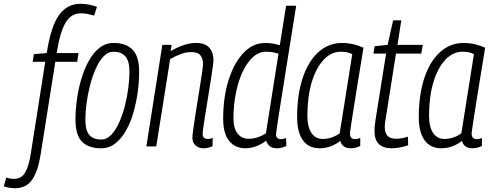

<svg xmlns="http://www.w3.org/2000/svg" viewBox="-134 -770 2589 1010"><path d="M-54 220Q-87 220 -114 210L-101 164Q-80 171 -61 171Q-21 171 -1.5 137Q18 103 28 38L104 -445H38L44 -485L112 -491Q133 -629 175.5 -689.5Q218 -750 290 -750Q312 -750 333 -746Q354 -742 376 -734L361 -688Q344 -693 327 -696.5Q310 -700 291 -700Q241 -700 211.5 -651.5Q182 -603 164 -491H279L272 -445H157L80 41Q66 131 35 175.5Q4 220 -54 220Z M398 10Q331 10 297 -25Q263 -60 263 -142Q263 -191 270.5 -246Q278 -301 293.5 -353.5Q309 -406 333 -449.5Q357 -493 389.5 -518.5Q422 -544 464 -544Q529 -544 563.5 -508.5Q598 -473 598 -391Q598 -341 590.5 -286Q583 -231 568 -178.5Q553 -126 529 -83.5Q505 -41 472.5 -15.5Q440 10 398 10ZM398 -36Q428 -36 451.5 -61Q475 -86 493 -126Q511 -166 523 -213.5Q535 -261 541 -308Q547 -355 547 -392Q547 -450 525 -474Q503 -498 464 -498Q434 -498 410.5 -473Q387 -448 369 -407Q351 -366 339 -318.5Q327 -271 321 -224.5Q315 -178 315 -142Q315 -83 336.5 -59.5Q358 -36 398 -36Z M720 -534H769L763 -501Q796 -520 830 -532Q864 -544 899 -544Q945 -544 967 -519Q989 -494 989 -453Q989 -445 985 -415.5Q981 -386 974.5 -344.5Q968 -303 960.5 -258Q953 -213 946.5 -172Q940 -131 936 -102.5Q932 -74 932 -66Q932 -39 959 -39Q964 -39 970.5 -40Q977 -41 985 -44L984 -1Q972 5 960 7.5Q948 10 936 10Q911 10 894.5 -5Q878 -20 878 -46Q878 -56 882 -86Q886 -116 892.5 -157Q899 -198 906 -242.5Q913 -287 919.5 -327Q926 -367 930 -396Q934 -425 934 -434Q934 -461 920.5 -478.5Q907 -496 872 -496Q845 -496 816.5 -485.5Q788 -475 761 -459L688 0H636Z M1322 10Q1279 10 1266 -30Q1247 -14 1217 -2Q1187 10 1157 10Q1103 10 1071.5 -28.5Q1040 -67 1040 -146Q1040 -259 1068.5 -349Q1097 -439 1146.5 -491.5Q1196 -544 1262 -544Q1284 -544 1302.5 -540.5Q1321 -537 1338 -532L1371 -740H1424Q1391 -532 1367 -383Q1343 -234 1330.5 -152.5Q1318 -71 1318 -66Q1318 -38 1343 -38Q1350 -38 1357.5 -40Q1365 -42 1371 -44L1372 -2Q1348 10 1322 10ZM1174 -40Q1199 -40 1222.5 -48Q1246 -56 1265 -69L1331 -488Q1317 -492 1301.5 -495Q1286 -498 1267 -498Q1228 -498 1196.5 -469.5Q1165 -441 1142 -391.5Q1119 -342 1106.5 -278.5Q1094 -215 1094 -146Q1094 -96 1115.5 -68Q1137 -40 1174 -40Z M1710 10Q1667 10 1656 -29Q1634 -11 1606 -0.5Q1578 10 1547 10Q1490 10 1459.5 -32Q1429 -74 1429 -155Q1429 -271 1458 -359Q1487 -447 1540.5 -495.5Q1594 -544 1665 -544Q1696 -544 1725.5 -537Q1755 -530 1778 -519Q1759 -404 1746.5 -325.5Q1734 -247 1726 -197.5Q1718 -148 1714 -120.5Q1710 -93 1708.5 -82Q1707 -71 1707 -69Q1707 -38 1733 -38Q1745 -38 1761 -44V-2Q1738 10 1710 10ZM1653 -69 1719 -485Q1696 -498 1659 -498Q1609 -498 1569 -456Q1529 -414 1506 -338Q1483 -262 1483 -162Q1483 -102 1504.5 -70.5Q1526 -39 1564 -39Q1587 -39 1611 -47Q1635 -55 1653 -69Z M2012 -51 2013 -6Q1990 2 1968 6Q1946 10 1927 10Q1836 10 1836 -80Q1836 -106 1841 -137L1897 -488H1830L1837 -527L1905 -534L1934 -663H1977L1957 -534H2090L2082 -488H1949L1894 -140Q1892 -130 1891 -120.5Q1890 -111 1890 -102Q1890 -72 1904 -56Q1918 -40 1951 -40Q1965 -40 1980.5 -43Q1996 -46 2012 -51Z M2350 10Q2307 10 2296 -29Q2274 -11 2246 -0.5Q2218 10 2187 10Q2130 10 2099.5 -32Q2069 -74 2069 -155Q2069 -271 2098 -359Q2127 -447 2180.5 -495.5Q2234 -544 2305 -544Q2336 -544 2365.5 -537Q2395 -530 2418 -519Q2399 -404 2386.5 -325.5Q2374 -247 2366 -197.5Q2358 -148 2354 -120.5Q2350 -93 2348.5 -82Q2347 -71 2347 -69Q2347 -38 2373 -38Q2385 -38 2401 -44V-2Q2378 10 2350 10ZM2293 -69 2359 -485Q2336 -498 2299 -498Q2249 -498 2209 -456Q2169 -414 2146 -338Q2123 -262 2123 -162Q2123 -102 2144.5 -70.5Q2166 -39 2204 -39Q2227 -39 2251 -47Q2275 -55 2293 -69Z"/></svg>

Font: Georama SemiCondensed Light
Style: Italic
Weight: 300
Width: 4
Italic angle: -9°
Designer: Jean-Baptiste Levee
Foundry: Production Type
Version: Version 1.000